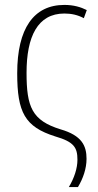

<svg xmlns="http://www.w3.org/2000/svg" viewBox="-20 -559 397 781"><path d="M260 202H297C318 167 332 127 332 87C332 34 313 -8 226 -33C110 -69 88 -124 88 -263C88 -410 133 -504 242 -504C271 -504 297 -498 321 -485L333 -518C309 -530 280 -539 242 -539C117 -539 50 -443 50 -261C50 -102 81 -43 205 -4C281 18 295 41 295 91C295 126 282 165 260 202Z"/></svg>

Font: Noto Sans Condensed ExtraLight
Style: Regular
Weight: 200
Width: 3
Designer: Monotype Design Team
Foundry: Monotype Imaging Inc.
Version: Version 2.013